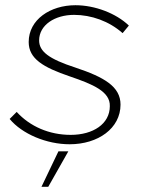

<svg xmlns="http://www.w3.org/2000/svg" viewBox="-20 -546 551 736"><path d="M247 7C356 7 442 -54 442 -145C442 -214 380 -250 269 -287C167 -320 130 -349 130 -391C130 -450 190 -489 264 -489C330 -489 398 -465 450 -419L474 -448C425 -495 344 -526 269 -526C173 -526 90 -471 90 -385C90 -321 145 -288 248 -253C336 -223 403 -195 401 -139C401 -71 337 -29 251 -29C169 -29 95 -61 44 -117L17 -90C65 -32 159 7 247 7ZM139 170H165L242 34H204Z"/></svg>

Font: Fixel Display 20240404 ExLight
Style: Italic
Weight: 200
Italic angle: -10°
Designer: AlfaBravo + MacPaw
Foundry: Kyrylo Tkachov, Marchela Mozhyna, Serhii Makarenko, Maria Weinstein, Zakhar Kryvoshyya
Version: Version 1.211;Glyphs 3.2 (3225)